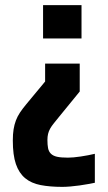

<svg xmlns="http://www.w3.org/2000/svg" viewBox="-20 -520 420 749"><path d="M298 -500V-370H148V-500ZM30 28Q30 3 33 -15.5Q36 -34 42 -50Q48 -66 58 -81Q68 -96 83 -114L156 -202V-272H291V-163L211 -65Q199 -50 190 -39Q181 -28 175.5 -18Q170 -8 167.5 2.5Q165 13 165 26Q165 45 167.5 58Q170 71 178.5 79.5Q187 88 202.5 91.5Q218 95 245 95Q265 95 295 90.5Q325 86 350 80V193Q340 195 324 198Q308 201 290 203.5Q272 206 254.5 207.5Q237 209 223 209Q175 209 138.5 202Q102 195 78 175Q54 155 42 120Q30 85 30 28Z"/></svg>

Font: Share
Style: Bold
Weight: 700
Designer: Ralph du Carrois
Version: Version 1.002